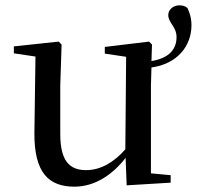

<svg xmlns="http://www.w3.org/2000/svg" viewBox="-20 -685 738 720"><path d="M206 -364 211 -518 200 -529 32 -511V-485L113 -473L109 -186C108 -37 163 15 259 15C337 15 403 -31 451 -93L455 10L620 0V-28L546 -35V-364L548 -432C644 -445 698 -512 698 -590C698 -618 691 -637 683 -655C674 -663 663 -665 652 -665C628 -665 611 -647 611 -629C611 -599 642 -585 642 -546C642 -501 615 -467 548 -456L550 -518L539 -529L373 -509V-484L453 -472L450 -125C407 -76 357 -47 303 -47C241 -47 206 -81 206 -183Z"/></svg>

Font: Noto Serif TC Medium
Style: Regular
Weight: 500
Designer: Ryoko NISHIZUKA 西塚涼子 (kana & ideographs); Frank Grießhammer (Latin, Greek & Cyrillic); Wenlong ZHANG 张文龙 (bopomofo); San
Foundry: Adobe
Version: Version 2.001;hotconv 1.1.0;makeotfexe 2.6.0